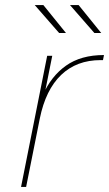

<svg xmlns="http://www.w3.org/2000/svg" viewBox="-20 -737 430 757"><path d="M63 0 166 -517H186L154 -357L149 -362Q181 -436 240 -478Q299 -520 390 -520L386 -500Q384 -500 381.5 -500Q379 -500 377 -500Q282 -500 221 -441.5Q160 -383 137 -270L83 0ZM352 -607 256 -717H290L379 -607ZM213 -607 117 -717H151L240 -607Z"/></svg>

Font: Montserrat Thin Thin
Style: Italic
Weight: 250
Italic angle: -11.3°
Version: Version 9.000